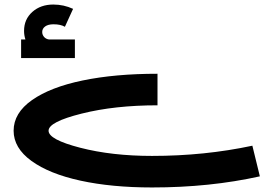

<svg xmlns="http://www.w3.org/2000/svg" viewBox="-20 -604 1215 846"><path d="M310 -430V-348H73V-430H92Q86 -448 86 -468Q86 -519 122.5 -551.5Q159 -584 215 -584Q261 -584 302 -565L266 -486Q247 -497 216 -497Q192 -497 179 -487.5Q166 -478 166 -463Q166 -451 174 -441.5Q182 -432 196 -430ZM1092 38 1125 173Q905 222 650 222Q472 222 334.5 192Q197 162 118.5 105Q40 48 40 -28Q40 -106 121 -163Q202 -220 344.5 -249.5Q487 -279 674 -279V-140Q486 -140 340 -103.5Q194 -67 194 -28Q194 11 333.5 47Q473 83 650 83Q881 83 1092 38Z"/></svg>

Font: Montserrat-Arabic SemiBold
Style: Regular
Weight: 600
Designer: Mohamed Gaber
Foundry: Kief Type Foundry
Version: Version 5.008;PS 005.008;hotconv 1.0.88;makeotf.lib2.5.64775